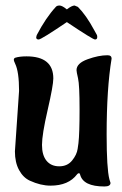

<svg xmlns="http://www.w3.org/2000/svg" viewBox="-20 -657 442 695"><path d="M332 -523Q332 -514 324 -514Q316 -514 222 -577Q129 -514 120 -514Q111 -514 111 -522L113 -530Q146 -593 182 -632Q186 -637 195.5 -637Q205 -637 222 -623Q240 -637 250 -637L262 -632Q292 -602 321 -548L331 -530Q332 -527 332 -523ZM384 -445Q366 -337 366 -170Q366 -47 376 -8L380 5Q380 18 358 18Q281 18 270 -25Q269 -30 265.5 -30Q262 -30 259 -26Q228 15 163 15Q127 15 88 -3Q64 -14 49 -41.5Q34 -69 34 -109L49 -328Q49 -397 35 -426Q30 -437 30 -440Q30 -446 35 -448Q51 -453 76 -453Q173 -453 173 -373Q173 -348 152.5 -259Q132 -170 132 -132.5Q132 -95 148.5 -75Q165 -55 194.5 -55Q224 -55 241 -76Q258 -97 261 -118L264 -139Q268 -174 268 -262Q268 -350 262.5 -373.5Q257 -397 257 -403Q257 -428 297 -442.5Q337 -457 369 -457Q384 -457 384 -445Z"/></svg>

Font: Aladin
Style: Regular
Weight: 400
Designer: Angel Koziupa and Alejandro Paul
Foundry: Angel Koziupa and Alejandro Paul
Version: Version 1.000